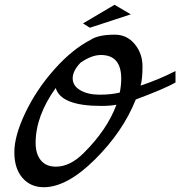

<svg xmlns="http://www.w3.org/2000/svg" viewBox="-20 -789 754 803"><path d="M714 -492V-444Q669 -418 548 -373Q494 -238 377 -122Q260 -6 163 -6Q108 -6 74 -45Q40 -84 40 -152.5Q40 -221 86 -317.5Q132 -414 207 -498.5Q282 -583 360 -623Q392 -644 460 -644Q511 -644 543.5 -604.5Q576 -565 576 -511.5Q576 -458 568 -431Q644 -456 714 -492ZM317 -527Q284 -493 284 -461.5Q284 -430 316 -411.5Q348 -393 396.5 -393Q445 -393 481 -402Q487 -432 487 -460Q487 -559 402 -559Q363 -559 317 -527ZM330 -149Q428 -246 467 -351Q442 -346 403 -346Q235 -346 213 -421Q129 -304 129 -191Q129 -146 150.5 -119Q172 -92 214 -92Q273 -92 330 -149ZM527 -729 356 -673 327 -691 459 -769Z"/></svg>

Font: Marck Script
Style: Regular
Weight: 400
Designer: Denis Masharov, Marck Fogel
Foundry: Denis Masharov
Version: Version 1.002